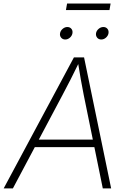

<svg xmlns="http://www.w3.org/2000/svg" viewBox="-36 -1046 712 1066"><path d="M-15.6 0 374.5 -727.5H430.7L581.1 0H534.7L428.7 -519.5Q421.4 -557.1 412.8 -604Q404.3 -650.9 395.5 -708H407.2Q379.9 -652.3 356.4 -605.7Q333 -559.1 311.5 -519.5L35.6 0ZM138.2 -229 145 -271H510.3L503.4 -229ZM526.4 -826.7Q511.7 -826.7 503.4 -836.9Q495.1 -847.2 497.1 -861.3Q499.5 -875.5 511.5 -885.7Q523.4 -896 538.1 -896Q552.2 -896 560.5 -886Q568.8 -876 566.4 -861.3Q564 -847.2 552.2 -836.9Q540.5 -826.7 526.4 -826.7ZM326.2 -826.7Q312 -826.7 303.5 -836.9Q294.9 -847.2 297.4 -861.3Q299.8 -875.5 311.8 -885.7Q323.7 -896 337.9 -896Q352.1 -896 360.4 -886Q368.7 -876 366.2 -861.3Q363.8 -847.2 352.1 -836.9Q340.3 -826.7 326.2 -826.7ZM578.1 -1026.4 571.8 -990.2H330.1L336.4 -1026.4Z"/></svg>

Font: Inter ExtraLight
Style: Italic
Weight: 250
Italic angle: -9.3988°
Designer: Rasmus Andersson
Foundry: rsms
Version: Version 4.001;git-66647c0bb